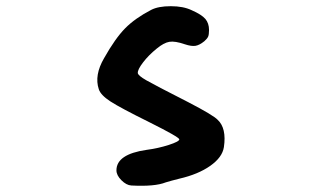

<svg xmlns="http://www.w3.org/2000/svg" viewBox="-20 -341 1040 620"><path d="M468 -309Q491 -321 531.5 -321Q572 -321 599 -308Q631 -294 643 -280Q655 -266 655 -244Q655 -229 652 -222.5Q649 -216 640 -208Q624 -195 611 -193Q598 -191 577 -198Q545 -209 527 -206Q509 -203 486 -184Q460 -163 442 -139.5Q424 -116 425 -105Q426 -97 452 -82Q478 -67 588 -11Q669 31 683 46Q712 73 703 134Q698 167 659 194.5Q620 222 559 236Q531 243 515 248Q480 262 404 258Q388 257 372 241Q356 225 356 209Q356 157 453 143Q491 138 525 127Q559 116 559 109Q559 102 463 54Q368 7 336.5 -13.5Q305 -34 299 -53Q284 -98 316 -153Q352 -217 384 -249.5Q416 -282 468 -309Z"/></svg>

Font: linja li nja tan jan Jami
Style: Regular
Weight: 400
Designer: jan Jami
Version: Version 1.0